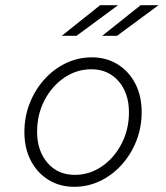

<svg xmlns="http://www.w3.org/2000/svg" viewBox="-20 -710 640 740"><path d="M266 10Q210 10 166.5 -17Q123 -44 98.5 -91.5Q74 -139 74 -201Q74 -260 94.5 -312Q115 -364 151 -404Q187 -444 234 -466.5Q281 -489 334 -489Q390 -489 433.5 -462Q477 -435 501.5 -387.5Q526 -340 526 -278Q526 -219 505.5 -167Q485 -115 449 -75Q413 -35 366 -12.5Q319 10 266 10ZM268 -36Q325 -36 372.5 -68.5Q420 -101 448.5 -156Q477 -211 477 -277Q477 -351 437 -397Q397 -443 332 -443Q275 -443 227.5 -410.5Q180 -378 151.5 -323.5Q123 -269 123 -202Q123 -129 163 -82.5Q203 -36 268 -36ZM218 -572 366 -690H435L275 -572ZM374 -572 522 -690H591L431 -572Z"/></svg>

Font: Red Hat Mono
Style: Italic
Weight: 300
Italic angle: -12°
Monospace: yes
Designer: Pentagram, MCKL
Foundry: Pentagram, MCKL
Version: Version 1.023